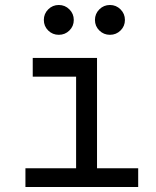

<svg xmlns="http://www.w3.org/2000/svg" viewBox="-20 -750 626 770"><path d="M82 0V-75.2H285.2V-442.4H111.3V-517.6H369.1V-75.2H534.2V0ZM215.8 -610.4Q190.9 -610.4 173.3 -627.7Q155.8 -645 155.8 -669.9Q155.8 -694.8 173.3 -712.4Q190.9 -730 215.8 -730Q240.7 -730 258.3 -712.4Q275.9 -694.8 275.9 -669.9Q275.9 -645 258.3 -627.7Q240.7 -610.4 215.8 -610.4ZM420.9 -610.4Q396 -610.4 378.4 -627.7Q360.8 -645 360.8 -669.9Q360.8 -694.8 378.4 -712.4Q396 -730 420.9 -730Q445.8 -730 463.4 -712.4Q481 -694.8 481 -669.9Q481 -645 463.4 -627.7Q445.8 -610.4 420.9 -610.4Z"/></svg>

Font: Cascadia Mono NF SemiLight
Style: Regular
Weight: 350
Monospace: yes
Designer: Aaron Bell
Foundry: Saja Typeworks
Version: Version 2404.023; ttfautohint (v1.8.4)